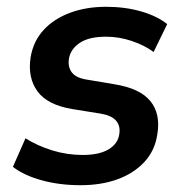

<svg xmlns="http://www.w3.org/2000/svg" viewBox="-20 -535 541 565"><path d="M217 10Q155 10 102.5 -4.5Q50 -19 18 -44L55 -128Q90 -106 133.5 -92.5Q177 -79 223 -79Q272 -79 299.5 -95.5Q327 -112 331 -140Q335 -165 321 -180.5Q307 -196 274 -201L193 -214Q120 -226 90.5 -266Q61 -306 70 -366Q78 -414 108.5 -447Q139 -480 186.5 -497.5Q234 -515 292 -515Q348 -515 395 -501.5Q442 -488 472 -464L432 -382Q405 -402 367.5 -414.5Q330 -427 292 -427Q242 -427 215 -409Q188 -391 183 -363Q179 -339 191 -322.5Q203 -306 234 -301L317 -287Q392 -275 422.5 -237.5Q453 -200 443 -140Q436 -92 405 -58.5Q374 -25 326 -7.5Q278 10 217 10Z"/></svg>

Font: Mulish ExtraLight
Style: Italic
Weight: 200
Italic angle: -9°
Designer: Vernon Adams
Foundry: Vernon Adams
Version: Version 3.603